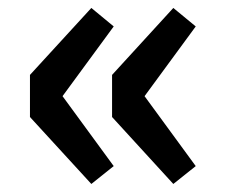

<svg xmlns="http://www.w3.org/2000/svg" viewBox="-20 -525 569 478"><path d="M207.4 -67 54.6 -233.7V-338.5L207.4 -505.2L263.1 -459.2L135.7 -285.6L263.1 -111.5ZM411.5 -67 259 -233.7V-338.5L411.5 -505.2L467.3 -459.2L339.9 -285.6L467.3 -111.5Z"/></svg>

Font: Noto Sans SC Thin
Style: Regular
Weight: 100
Designer: Ryoko NISHIZUKA 西塚涼子 (kana, bopomofo & ideographs); Paul D. Hunt (Latin, Greek & Cyrillic); Sandoll Communications 산돌커뮤니
Foundry: Adobe
Version: Version 2.004-H2;hotconv 1.0.118;makeotfexe 2.5.65603